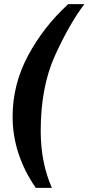

<svg xmlns="http://www.w3.org/2000/svg" viewBox="-20 -770 428 929"><path d="M41 -206Q41 -361 115.5 -500.5Q190 -640 310 -750H388Q315 -653 246 -501Q177 -349 177 -137Q177 17 231 139H153Q41 -24 41 -206Z"/></svg>

Font: Fahkwang SemiBold
Style: Italic
Weight: 600
Italic angle: -10°
Version: Version 1.000; ttfautohint (v1.6)